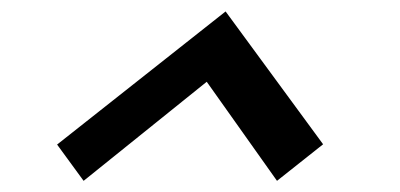

<svg xmlns="http://www.w3.org/2000/svg" viewBox="-20 -756 716 344"><path d="M82.3 -497 129.8 -432 350.4 -609.5 476.3 -432 558.9 -497.5 384.2 -735.5Z"/></svg>

Font: Manrope
Style: SemiBoldItalic
Weight: 600
Italic angle: -15°
Designer: Mikhail Sharanda
Foundry: Mikhail Sharanda
Version: Version 4.502;hotconv 1.0.109;makeotfexe 2.5.65596